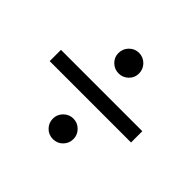

<svg xmlns="http://www.w3.org/2000/svg" viewBox="-129 -681 806 806"><g transform="rotate(45 274.0 -278.0)"><path d="M213 -472Q213 -498 231 -516Q249 -534 274 -534Q299 -534 317 -516Q335 -498 335 -472Q335 -447 317 -429.5Q299 -412 274 -412Q249 -412 231 -429.5Q213 -447 213 -472ZM33 -244V-311H516V-244ZM317.5 -40Q300 -22 274 -22Q248 -22 230.5 -40Q213 -58 213 -83Q213 -108 231 -126Q249 -144 274 -144Q299 -144 317 -126Q335 -108 335 -83Q335 -58 317.5 -40Z"/></g></svg>

Font: Martel Sans
Style: Regular
Weight: 400
Designer: Dan Reynolds and Mathieu Réguer
Foundry: Dan Reynolds and Mathieu Réguer
Version: Version 1.001;PS 001.001;hotconv 1.0.70;makeotf.lib2.5.58329